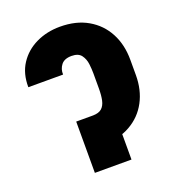

<svg xmlns="http://www.w3.org/2000/svg" viewBox="-134 -843 864 948"><g transform="rotate(-20 298.5 -368.5)"><path d="M217.3 -269.5H291.5Q321.8 -270 337.2 -283.7Q352.5 -297.4 358.2 -323Q363.8 -348.6 363.8 -384.8V-464.8Q363.8 -486.3 360.6 -513.7Q357.4 -541 342.3 -561.5Q327.1 -582 291.5 -582Q253.4 -582 236.6 -560.3Q219.7 -538.6 221.2 -509.8H38.6Q37.6 -581.1 70.8 -631.8Q104 -682.6 160.9 -710Q217.8 -737.3 286.6 -737.3Q371.6 -737.3 432.4 -702.1Q493.2 -667 525.6 -605.7Q558.1 -544.4 558.1 -464.8V-384.8Q558.1 -306.6 525.9 -246.1Q493.7 -185.5 432.9 -150.9Q372.1 -116.2 285.6 -116.2H217.3ZM395 -269.5V0H202.6V-269.5Z"/></g></svg>

Font: Inter 17pt Black
Style: Regular
Weight: 900
Version: Version 4.001;git-66647c0bb